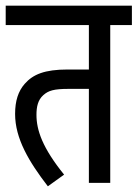

<svg xmlns="http://www.w3.org/2000/svg" viewBox="-20 -642 483 674"><path d="M367 -554H443V-622H0V-554H292V-398H217C137 -398 96 -381 67 -348C44 -322 33 -288 33 -242C33 -156 81 -75 148 12L205 -29C129 -123 108 -185 108 -239C108 -267 113 -291 132 -308C150 -324 169 -330 221 -330H292V0H367Z"/></svg>

Font: Noto Sans ExtraCondensed
Style: Italic
Weight: 400
Width: 2
Italic angle: -12°
Designer: Monotype Design Team
Foundry: Monotype Imaging Inc.
Version: Version 2.013